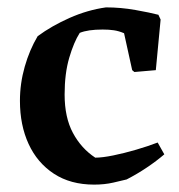

<svg xmlns="http://www.w3.org/2000/svg" viewBox="-20 -488 485 520"><path d="M235 12Q171 12 126 -17.5Q81 -47 57.5 -98Q34 -149 34 -215Q34 -262 47 -307.5Q60 -353 82 -390Q120 -418 168.5 -439.5Q217 -461 267 -468Q307 -468 346.5 -461Q386 -454 409 -448L415 -435L402 -298L344 -293L338 -298L316 -398Q302 -404 288.5 -406Q275 -408 258 -408Q218 -408 196 -399Q180 -374 167.5 -331.5Q155 -289 155 -232Q155 -170 177.5 -128Q200 -86 238 -61Q257 -61 286.5 -67Q316 -73 348.5 -82.5Q381 -92 407 -102L425 -70Q404 -52 378 -34.5Q352 -17 323 -2Q311 1 287 6.5Q263 12 235 12Z"/></svg>

Font: Labrada SemiBold
Style: Regular
Weight: 600
Designer: Mercedes Jáuregui
Foundry: Omnibus-Type Team
Version: Version 1.000; ttfautohint (v1.8.4.7-5d5b)